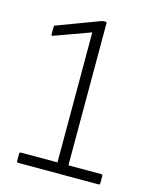

<svg xmlns="http://www.w3.org/2000/svg" viewBox="-102 -728 633 796"><g transform="rotate(15 214.0 -329.5)"><path d="M53 0Q47 0 47 -6V-37Q47 -44 53 -44H210V-602L56 -546Q49 -544 49 -551V-583Q49 -588 53 -589L237 -658Q242 -659 246 -659H251Q257 -659 257 -653V-44H398Q404 -44 404 -37V-6Q404 0 398 0Z"/></g></svg>

Font: Sofia Sans Semi Condensed Light
Style: Regular
Weight: 300
Designer: Botio Nikoltchev, Ani Petrova
Foundry: lettersoup
Version: Version 4.100; ttfautohint (v1.8.4.7-5d5b)